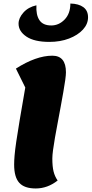

<svg xmlns="http://www.w3.org/2000/svg" viewBox="-20 -1041 518 1086"><path d="M182 25Q118 25 89 -7Q60 -39 60 -110Q60 -132 62.5 -162Q65 -192 72 -240Q79 -288 91.5 -362.5Q104 -437 123 -546L70 -653Q126 -689 178 -707.5Q230 -726 276 -726Q353 -726 353 -632Q353 -617 349 -588Q345 -559 338 -519.5Q331 -480 323 -436Q315 -392 306.5 -347.5Q298 -303 291 -263Q284 -223 280 -192.5Q276 -162 276 -145Q276 -99 283 -71Q290 -43 306 -20Q249 25 182 25ZM259 -804Q174 -804 129.5 -834Q85 -864 85 -907Q85 -939 112.5 -970Q140 -1001 186 -1011Q183 -957 203 -927Q223 -897 270 -897Q313 -897 345.5 -930.5Q378 -964 378 -1021Q425 -1020 451.5 -1000.5Q478 -981 478 -943Q478 -905 449 -873.5Q420 -842 370.5 -823Q321 -804 259 -804Z"/></svg>

Font: Lemonada
Style: Regular
Weight: 400
Designer: Mohamed Gaber (Arabic), Eduardo Tunni (Latin)
Foundry: Kief Type Foundry
Version: Version 4.005